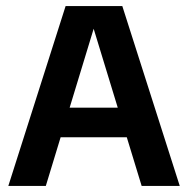

<svg xmlns="http://www.w3.org/2000/svg" viewBox="-20 -615 622 635"><path d="M7.5 0 197 -595H384.5L574.5 0H448.5L283 -542H296.5L131.5 0ZM129 -161 155 -259H426L452 -161Z"/></svg>

Font: Encode Sans SC SemiCondensed SemiBold
Style: Regular
Weight: 600
Width: 4
Designer: Multiple Designers
Foundry: Impallari Type
Version: Version 3.002